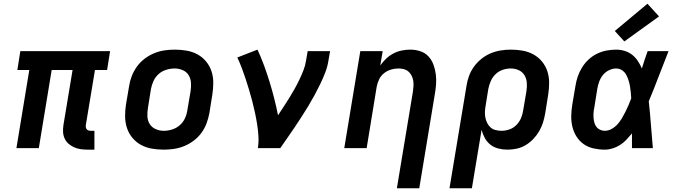

<svg xmlns="http://www.w3.org/2000/svg" viewBox="-20 -794 3640 1029"><path d="M450 8Q431 8 412.5 5.5Q394 3 377.5 -4.5Q361 -12 347.5 -23.5Q334 -35 326.5 -51.5Q319 -68 318 -86.5Q317 -105 320 -124L369 -419H257L188 0H68L137 -419H73L89 -520H570L554 -419H489L440 -124Q439 -118 440 -112Q441 -106 444.5 -101.5Q448 -97 454 -95Q460 -93 467 -93H486V8Z M857 8Q824 8 793 2.5Q762 -3 735.5 -17.5Q709 -32 689.5 -55.5Q670 -79 660.5 -108Q651 -137 650.5 -169Q650 -201 655 -233L672 -333Q676 -360 686.5 -387Q697 -414 714.5 -438Q732 -462 756 -480Q780 -498 807 -509Q834 -520 861.5 -524Q889 -528 917 -528Q949 -528 980.5 -522.5Q1012 -517 1038.5 -502.5Q1065 -488 1084.5 -464.5Q1104 -441 1113.5 -412Q1123 -383 1123 -351Q1123 -319 1118 -287L1102 -187Q1097 -160 1087 -133Q1077 -106 1059.5 -82Q1042 -58 1018 -40Q994 -22 967 -11Q940 0 912 4Q884 8 857 8ZM858 -93Q880 -93 902.5 -100Q925 -107 943 -122.5Q961 -138 971 -159.5Q981 -181 984 -203L1001 -303Q1005 -327 1003.5 -350Q1002 -373 991 -391Q980 -409 959.5 -418Q939 -427 916 -427Q894 -427 871 -420Q848 -413 830.5 -397.5Q813 -382 803 -360.5Q793 -339 789 -317L773 -217Q769 -193 770 -170Q771 -147 782.5 -129Q794 -111 814.5 -102Q835 -93 858 -93Z M1362 0Q1367 -33 1365 -65Q1363 -97 1358 -128.5Q1353 -160 1346.5 -190.5Q1340 -221 1332 -251.5Q1324 -282 1315 -312Q1306 -342 1296.5 -371Q1287 -400 1276 -429Q1265 -458 1252 -486L1360 -528Q1379 -487 1395 -443.5Q1411 -400 1424.5 -356Q1438 -312 1449.5 -267Q1461 -222 1470 -176Q1485 -199 1500.5 -222.5Q1516 -246 1530.5 -269.5Q1545 -293 1558.5 -317Q1572 -341 1584 -366Q1596 -391 1606 -416.5Q1616 -442 1620 -468L1629 -520H1749L1740 -468Q1735 -436 1723 -405Q1711 -374 1696.5 -344Q1682 -314 1666 -284.5Q1650 -255 1632.5 -226Q1615 -197 1596.5 -168.5Q1578 -140 1559 -111.5Q1540 -83 1520.5 -55.5Q1501 -28 1482 0Z M2107 215 2193 -303Q2195 -318 2196 -333Q2197 -348 2194.5 -362.5Q2192 -377 2185.5 -389.5Q2179 -402 2168.5 -411Q2158 -420 2144 -423.5Q2130 -427 2115 -427Q2095 -427 2075 -421Q2055 -415 2038 -401.5Q2021 -388 2012 -369Q2003 -350 1999 -330L1945 0H1825L1911 -520H2031L2018 -443Q2032 -463 2050 -480Q2068 -497 2089.5 -508Q2111 -519 2134 -523.5Q2157 -528 2179 -528Q2207 -528 2232.5 -519.5Q2258 -511 2275.5 -492.5Q2293 -474 2302.5 -449Q2312 -424 2315.5 -397Q2319 -370 2317 -342.5Q2315 -315 2310 -287L2227 215Z M2389 215 2480 -333Q2484 -360 2493.5 -386.5Q2503 -413 2520 -436.5Q2537 -460 2560 -478.5Q2583 -497 2609 -508Q2635 -519 2662.5 -523.5Q2690 -528 2717 -528Q2717 -528 2717.5 -528Q2718 -528 2718 -528Q2750 -528 2781 -522.5Q2812 -517 2838.5 -502.5Q2865 -488 2884.5 -464.5Q2904 -441 2913.5 -412Q2923 -383 2923 -351Q2923 -319 2918 -287L2902 -187Q2898 -163 2890.5 -138.5Q2883 -114 2870 -91.5Q2857 -69 2838.5 -49.5Q2820 -30 2797.5 -16.5Q2775 -3 2750 2.5Q2725 8 2701 8Q2675 8 2651 2Q2627 -4 2608.5 -18.5Q2590 -33 2578.5 -54Q2567 -75 2561 -98L2509 215ZM2668 -93Q2689 -93 2710.5 -100.5Q2732 -108 2748 -124.5Q2764 -141 2772.5 -161.5Q2781 -182 2784 -203L2801 -303Q2805 -327 2803.5 -349.5Q2802 -372 2791 -390.5Q2780 -409 2760 -418Q2740 -427 2717 -427Q2695 -427 2673.5 -419.5Q2652 -412 2635.5 -396Q2619 -380 2610 -359Q2601 -338 2597 -317L2583 -230Q2580 -213 2579 -197Q2578 -181 2581 -165Q2584 -149 2591 -135Q2598 -121 2609 -111Q2620 -101 2636 -97Q2652 -93 2668 -93Z M3221 8Q3191 8 3161.5 1.5Q3132 -5 3109 -21Q3086 -37 3070.5 -61Q3055 -85 3048 -113.5Q3041 -142 3041.5 -172Q3042 -202 3047 -233L3064 -333Q3068 -359 3076.5 -384Q3085 -409 3099.5 -432.5Q3114 -456 3134.5 -475Q3155 -494 3179.5 -506Q3204 -518 3230.5 -523Q3257 -528 3282 -528Q3306 -528 3328.5 -521Q3351 -514 3368.5 -500Q3386 -486 3398.5 -467Q3411 -448 3420 -427Q3427 -451 3435 -474Q3443 -497 3451 -520H3563Q3536 -453 3510.5 -385.5Q3485 -318 3457 -251Q3464 -188 3468.5 -125.5Q3473 -63 3479 0H3367Q3367 -20 3367 -40Q3367 -60 3367 -79Q3353 -62 3337.5 -45.5Q3322 -29 3303 -17Q3284 -5 3263 1.5Q3242 8 3221 8ZM3221 -93Q3240 -93 3258 -103Q3276 -113 3289.5 -128Q3303 -143 3313 -160Q3323 -177 3332 -195Q3341 -213 3348.5 -230.5Q3356 -248 3363 -267Q3362 -283 3360.5 -300Q3359 -317 3356 -333.5Q3353 -350 3348 -365.5Q3343 -381 3335 -395Q3327 -409 3313 -418Q3299 -427 3282 -427Q3263 -427 3243.5 -417.5Q3224 -408 3211 -391.5Q3198 -375 3191 -355.5Q3184 -336 3181 -317L3165 -217Q3162 -203 3161 -189.5Q3160 -176 3161 -162.5Q3162 -149 3165.5 -136.5Q3169 -124 3176.5 -114Q3184 -104 3196 -98.5Q3208 -93 3221 -93ZM3326 -572 3275 -628 3450 -774 3512 -706Z"/></svg>

Font: Iosevka SS04 Extended Oblique
Style: Bold
Weight: 700
Width: 7
Italic angle: -9°
Monospace: yes
Designer: Belleve Invis
Foundry: Belleve Invis
Version: Version 19.0.0; ttfautohint (v1.8.4)